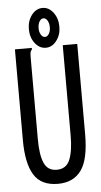

<svg xmlns="http://www.w3.org/2000/svg" viewBox="-56 -837 463 884"><g transform="rotate(-5 175.0 -395.5)"><path d="M176 11Q98 11 65 -43Q32 -97 32 -203V-623H110V-616Q104 -610 102.5 -602.5Q101 -595 101 -579V-202Q101 -129 117.5 -91.5Q134 -54 176 -54Q220 -54 236.5 -94Q253 -134 253 -205V-623H320V-206Q320 -89 283.5 -39Q247 11 176 11ZM175 -618Q145 -618 124.5 -645Q104 -672 104 -710Q104 -748 124.5 -775Q145 -802 175 -802Q204 -802 224.5 -775Q245 -748 245 -709Q245 -672 224.5 -645Q204 -618 175 -618ZM175 -668Q186 -668 193.5 -680.5Q201 -693 201 -710Q201 -729 193.5 -741.5Q186 -754 175 -754Q164 -754 156.5 -741.5Q149 -729 149 -710Q149 -693 156.5 -680.5Q164 -668 175 -668Z"/></g></svg>

Font: Inconsolata ExtraCondensed Medium
Style: Regular
Weight: 500
Width: 2
Monospace: yes
Designer: Raph Levien, Cyreal, Brenton Simpson
Foundry: Raph Levien, Cyreal, Google
Version: Version 3.001; ttfautohint (v1.8.2.53-6de2)